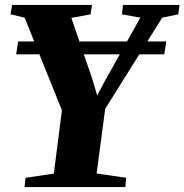

<svg xmlns="http://www.w3.org/2000/svg" viewBox="-20 -763 752 783"><path d="M80 0 84.5 -38 199.5 -55 232.5 -313 80.5 -691 23 -704.5 29.5 -743H355L349.5 -704.5L271 -690L355.5 -443.5L376.5 -373.5L407.5 -432.5L552.5 -691L477.5 -704.5L481.5 -743H712L707 -704.5L641.5 -691L409 -319L374 -55.5L494.5 -38L491 0ZM658 -594 650 -541.5H46L54 -594Z"/></svg>

Font: Merriweather 72pt Black
Style: Italic
Weight: 900
Italic angle: -7.8°
Version: Version 2.101